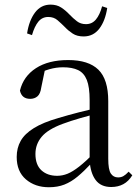

<svg xmlns="http://www.w3.org/2000/svg" viewBox="-20 -788 597 823"><path d="M189.7 14.6Q130.5 14.6 91.1 -19.1Q51.6 -52.8 51.6 -115.1Q51.6 -153.9 68.8 -184.3Q85.9 -214.6 125.4 -239Q164.9 -263.5 230.9 -282.3Q272.8 -294.9 318.8 -306.7Q364.8 -318.5 404.8 -327.7V-303.3Q364.8 -293.3 323.7 -281.5Q282.6 -269.7 248.6 -257Q185.3 -233.6 158.6 -201.7Q131.9 -169.7 131.9 -128.2Q131.9 -81.6 157.5 -58Q183.2 -34.4 225.1 -34.4Q247.6 -34.4 269.6 -43.3Q291.6 -52.2 319.7 -74.2Q347.7 -96.3 385.8 -134.4L394.5 -87.1H370.9Q339.7 -53.7 312.5 -31.1Q285.2 -8.4 256.1 3.1Q227 14.6 189.7 14.6ZM456.8 13.6Q412.1 13.6 389.8 -16.6Q367.5 -46.7 364.2 -99.7V-103.3V-359Q364.2 -415 352.1 -445.3Q339.9 -475.6 314.7 -487.6Q289.6 -499.6 250 -499.6Q221.3 -499.6 192.1 -491.4Q162.9 -483.2 129.7 -464.7L173.2 -491.9L156.8 -412.7Q153.2 -386 140.7 -375.2Q128.1 -364.3 109.4 -364.3Q73.2 -364.3 65.5 -399.7Q80.4 -461 134.1 -495.8Q187.8 -530.6 272.2 -530.6Q359.5 -530.6 401.8 -489.2Q444 -447.8 444 -354.6V-107.7Q444 -60.8 455.1 -44.2Q466.1 -27.5 486.4 -27.5Q499 -27.5 509 -33.2Q519 -38.8 531.4 -52.1L547.1 -36.7Q531.2 -10.7 508.6 1.4Q486 13.6 456.8 13.6ZM96.1 -644.7Q104.5 -699.9 130 -734.1Q155.6 -768.2 196.5 -768.2Q223.3 -768.2 242.3 -755.8Q261.3 -743.3 276.5 -727.1Q293.9 -709 309.9 -696.8Q325.8 -684.5 348.5 -684.5Q374.5 -684.5 391.1 -704.4Q407.7 -724.3 417.7 -761L439.6 -753.8Q431.1 -698.2 405.6 -665Q380 -631.8 338.5 -631.8Q310.5 -631.8 292 -643.8Q273.5 -655.8 258.9 -671.2Q242.3 -687.9 226.3 -701.6Q210.4 -715.3 186.9 -715.3Q160.9 -715.3 144.4 -695.2Q127.9 -675 117.1 -637.5Z"/></svg>

Font: Noto Serif HK
Style: Regular
Weight: 200
Designer: Ryoko NISHIZUKA 西塚涼子 (kana & ideographs); Frank Grießhammer (Latin, Greek & Cyrillic); Wenlong ZHANG 张文龙 (bopomofo); San
Foundry: Adobe
Version: Version 2.001;hotconv 1.1.0;makeotfexe 2.6.0